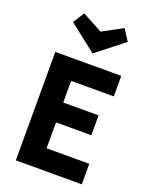

<svg xmlns="http://www.w3.org/2000/svg" viewBox="-169 -1020 868 1108"><g transform="rotate(20 265.0 -466.0)"><path d="M70 0V-666H475V-540H213V-407H430V-285H213V-126H475V0ZM275 -731 107 -863 151 -932 275 -865 399 -932 443 -863Z"/></g></svg>

Font: Secular One
Style: Regular
Weight: 400
Designer: Michal Sahar
Foundry: Hagilda
Version: Version 1.002; ttfautohint (v1.8.4.7-5d5b);gftools[0.9.29]